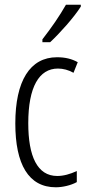

<svg xmlns="http://www.w3.org/2000/svg" viewBox="-20 -785 370 815"><path d="M323 -757V-765H260C232 -716 201 -671 160 -618V-606H193C233 -643 294 -711 323 -757ZM217 10C245 10 281 2 306 -12V-59C278 -46 250 -38 223 -38C138 -38 100 -122 100 -262C100 -416 146 -494 226 -494C248 -494 271 -488 292 -476L310 -521C285 -535 257 -542 222 -542C107 -542 45 -441 45 -261C45 -88 101 10 217 10Z"/></svg>

Font: Noto Sans Gujarati UI ExtraCondensed Light
Style: Regular
Weight: 300
Width: 2
Designer: Jelle Bosma - Monotype Design Team, Universal Thirst
Foundry: Monotype Imaging Inc.
Version: Version 2.106